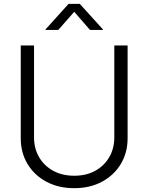

<svg xmlns="http://www.w3.org/2000/svg" viewBox="-20 -963 768 994"><path d="M364.3 11.2Q282.2 11.2 219.7 -22.5Q157.2 -56.2 122.3 -114.5Q87.4 -172.9 87.4 -247.1V-727.5H156.2V-252Q156.2 -194.8 182.1 -149.9Q208 -105 254.9 -79.1Q301.8 -53.2 364.3 -53.2Q427.2 -53.2 473.6 -79.1Q520 -105 545.9 -149.9Q571.8 -194.8 571.8 -252V-727.5H640.6V-247.1Q640.6 -172.9 605.7 -114.5Q570.8 -56.2 508.5 -22.5Q446.3 11.2 364.3 11.2ZM281.7 -808.1H215.8V-811L335 -942.9H393.1L512.7 -811V-808.1H445.8L364.3 -901.9Z"/></svg>

Font: Inter 17pt Light
Style: Regular
Weight: 300
Version: Version 4.001;git-66647c0bb